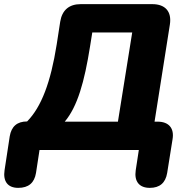

<svg xmlns="http://www.w3.org/2000/svg" viewBox="-65 -725 906 928"><path d="M23 183C73 183 101 159 109 111L126 0H606L591 98C583 152 608 183 659 183C707 183 735 159 743 111L769 -52C778 -105 751 -137 697 -137H682L756 -606C766 -669 734 -705 671 -705H325C269 -705 235 -676 226 -620L209 -510C180 -327 135 -208 66 -138C18 -138 -10 -114 -18 -66L-43 98C-51 151 -28 183 23 183ZM248 -137C310 -211 343 -330 370 -499L381 -568H574L505 -137Z"/></svg>

Font: SN Pro Heavy
Style: Italic
Weight: 800
Italic angle: -9°
Designer: Tobias Whetton
Foundry: Supernotes
Version: Version 1.001;Glyphs 3.2 (3249)